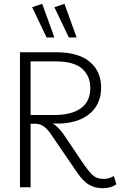

<svg xmlns="http://www.w3.org/2000/svg" viewBox="-20 -985 632 1010"><path d="M579 -59 592 -16Q565 5 520 5Q481 5 449 -13Q417 -31 384 -80L241 -289Q229 -306 210 -320Q191 -334 166 -334H141V0H85V-710H277Q392 -710 452 -660Q512 -610 512 -525Q512 -464 483 -421.5Q454 -379 402.5 -357Q351 -335 285 -335H257Q284 -322 316 -276L422 -119Q444 -88 459 -72Q474 -56 489.5 -50Q505 -44 528 -44Q543 -44 555.5 -48.5Q568 -53 579 -59ZM273 -662H141V-380H265Q356 -380 405.5 -415.5Q455 -451 455 -522Q455 -586 411.5 -624Q368 -662 273 -662ZM342 -788 266 -947 319 -965 383 -788ZM225 -788 149 -947 202 -965 266 -788Z"/></svg>

Font: Livvic Light
Style: Regular
Weight: 300
Designer: Jacques Le Bailly, Baron von Fonthausen
Version: Version 1.001; ttfautohint (v1.8.2)